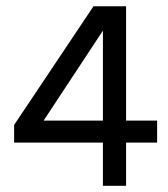

<svg xmlns="http://www.w3.org/2000/svg" viewBox="-20 -590 536 611"><path d="M480 -206.2V-136.2H381.2V1.2H307.5V-136.2H25V-192.5L277.5 -570H381.2V-206.2ZM118.8 -206.2H307.5V-492.5Z"/></svg>

Font: Cambay
Style: Regular
Weight: 400
Version: Version 1.180;PS 001.180;hotconv 1.0.70;makeotf.lib2.5.58329